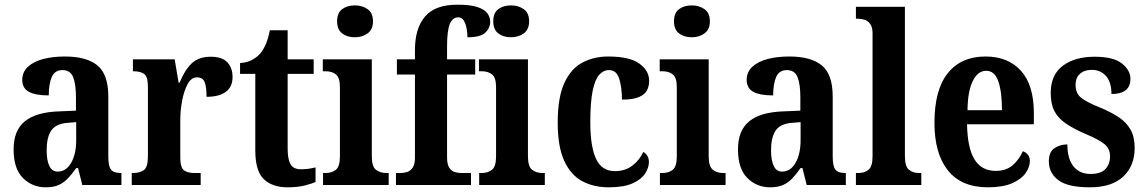

<svg xmlns="http://www.w3.org/2000/svg" viewBox="-20 -789 4887 819"><path d="M175 10Q118 10 78 -29.5Q38 -69 38 -152Q38 -233 86.5 -272Q135 -311 233 -314L304 -317V-374Q304 -430 292 -460Q280 -490 246 -490Q214 -490 201 -461Q188 -432 188 -382Q131 -382 103 -397.5Q75 -413 75 -448Q75 -482 99.5 -504.5Q124 -527 165 -537.5Q206 -548 257 -548Q349 -548 395.5 -510Q442 -472 442 -377V-122Q442 -80 453.5 -65.5Q465 -51 495 -51H498V0H331L313 -72H305Q286 -45 268.5 -27Q251 -9 229.5 0.5Q208 10 175 10ZM226 -57Q262 -57 283.5 -94.5Q305 -132 305 -191V-268L268 -265Q218 -261 198.5 -232Q179 -203 179 -148Q179 -105 190.5 -81Q202 -57 226 -57Z M542 0V-51H546Q575 -51 593 -63Q611 -75 611 -123V-417Q611 -462 595 -473.5Q579 -485 550 -485H547V-536H725L742 -436H746Q767 -489 797 -518Q827 -547 879 -547Q928 -547 950 -523Q972 -499 972 -461Q972 -418 943 -397Q914 -376 861 -376Q861 -418 853 -438.5Q845 -459 820 -459Q796 -459 780.5 -430.5Q765 -402 757 -360Q749 -318 749 -275V-118Q749 -73 765.5 -62Q782 -51 808 -51H836V0Z M1207 10Q1141 10 1105 -25Q1069 -60 1069 -147V-474H1004V-520Q1035 -522 1057 -534.5Q1079 -547 1092 -563Q1104 -578 1114 -601Q1124 -624 1131 -660H1207V-536H1318V-474H1207V-156Q1207 -109 1219.5 -88Q1232 -67 1263 -67Q1296 -67 1326 -75V-13Q1312 -6 1281 2Q1250 10 1207 10Z M1494 -630Q1461 -630 1439.5 -646.5Q1418 -663 1418 -698Q1418 -734 1439.5 -750Q1461 -766 1494 -766Q1525 -766 1548 -750Q1571 -734 1571 -698Q1571 -663 1548 -646.5Q1525 -630 1494 -630ZM1358 0V-51H1368Q1396 -51 1413 -65Q1430 -79 1430 -122V-417Q1430 -458 1413 -471.5Q1396 -485 1370 -485H1357V-536H1566V-123Q1566 -79 1583.5 -65Q1601 -51 1628 -51H1638V0Z M1669 0V-51H1689Q1701 -51 1715.5 -55Q1730 -59 1740 -73.5Q1750 -88 1750 -117V-471H1673V-536H1750V-575Q1750 -668 1793 -718.5Q1836 -769 1931 -769Q1988 -769 2018 -758.5Q2048 -748 2059.5 -731.5Q2071 -715 2071 -697Q2071 -670 2050.5 -650Q2030 -630 1974 -630Q1974 -647 1970.5 -667Q1967 -687 1958.5 -701Q1950 -715 1935 -715Q1910 -715 1898.5 -686Q1887 -657 1887 -592V-536H2007V-471H1887V-117Q1887 -88 1896.5 -73.5Q1906 -59 1920 -55Q1934 -51 1948 -51H1989V0Z M2160 -630Q2127 -630 2105.5 -646.5Q2084 -663 2084 -698Q2084 -734 2105.5 -750Q2127 -766 2160 -766Q2191 -766 2214 -750Q2237 -734 2237 -698Q2237 -663 2214 -646.5Q2191 -630 2160 -630ZM2024 0V-51H2034Q2062 -51 2079 -65Q2096 -79 2096 -122V-417Q2096 -458 2079 -471.5Q2062 -485 2036 -485H2023V-536H2232V-123Q2232 -79 2249.5 -65Q2267 -51 2294 -51H2304V0Z M2577 10Q2512 10 2463 -16.5Q2414 -43 2386.5 -103.5Q2359 -164 2359 -266Q2359 -374 2387.5 -435.5Q2416 -497 2465 -522.5Q2514 -548 2574 -548Q2665 -548 2707 -518Q2749 -488 2749 -444Q2749 -422 2740 -404Q2731 -386 2705.5 -375Q2680 -364 2633 -364Q2633 -415 2621.5 -452.5Q2610 -490 2578 -490Q2554 -490 2536 -470Q2518 -450 2508 -401.5Q2498 -353 2498 -267Q2498 -164 2522.5 -111.5Q2547 -59 2603 -59Q2647 -59 2678 -83Q2709 -107 2724 -141Q2748 -127 2748 -98Q2748 -74 2732 -49Q2716 -24 2678.5 -7Q2641 10 2577 10Z M2931 -630Q2898 -630 2876.5 -646.5Q2855 -663 2855 -698Q2855 -734 2876.5 -750Q2898 -766 2931 -766Q2962 -766 2985 -750Q3008 -734 3008 -698Q3008 -663 2985 -646.5Q2962 -630 2931 -630ZM2795 0V-51H2805Q2833 -51 2850 -65Q2867 -79 2867 -122V-417Q2867 -458 2850 -471.5Q2833 -485 2807 -485H2794V-536H3003V-123Q3003 -79 3020.5 -65Q3038 -51 3065 -51H3075V0Z M3265 10Q3208 10 3168 -29.5Q3128 -69 3128 -152Q3128 -233 3176.5 -272Q3225 -311 3323 -314L3394 -317V-374Q3394 -430 3382 -460Q3370 -490 3336 -490Q3304 -490 3291 -461Q3278 -432 3278 -382Q3221 -382 3193 -397.5Q3165 -413 3165 -448Q3165 -482 3189.5 -504.5Q3214 -527 3255 -537.5Q3296 -548 3347 -548Q3439 -548 3485.5 -510Q3532 -472 3532 -377V-122Q3532 -80 3543.5 -65.5Q3555 -51 3585 -51H3588V0H3421L3403 -72H3395Q3376 -45 3358.5 -27Q3341 -9 3319.5 0.5Q3298 10 3265 10ZM3316 -57Q3352 -57 3373.5 -94.5Q3395 -132 3395 -191V-268L3358 -265Q3308 -261 3288.5 -232Q3269 -203 3269 -148Q3269 -105 3280.5 -81Q3292 -57 3316 -57Z M3631 0V-51H3641Q3668 -51 3685 -65Q3702 -79 3702 -123V-647Q3702 -674 3691.5 -687.5Q3681 -701 3667 -705Q3653 -709 3641 -709H3631V-760H3840V-123Q3840 -79 3857 -65Q3874 -51 3901 -51H3910V0Z M4194 10Q4081 10 4023.5 -62Q3966 -134 3966 -265Q3966 -406 4023 -477Q4080 -548 4184 -548Q4280 -548 4335 -487Q4390 -426 4390 -307V-259H4105Q4107 -156 4137.5 -108Q4168 -60 4227 -60Q4272 -60 4300 -84.5Q4328 -109 4343 -144Q4355 -140 4364 -129.5Q4373 -119 4373 -102Q4373 -77 4355 -51Q4337 -25 4297.5 -7.5Q4258 10 4194 10ZM4254 -319Q4254 -397 4238.5 -442Q4223 -487 4187 -487Q4151 -487 4129.5 -443.5Q4108 -400 4107 -319Z M4629 10Q4535 10 4494.5 -20.5Q4454 -51 4454 -101Q4454 -141 4478 -157Q4502 -173 4533 -173Q4533 -112 4559 -79.5Q4585 -47 4632 -47Q4676 -47 4695.5 -68Q4715 -89 4715 -122Q4715 -155 4691 -174.5Q4667 -194 4612 -217Q4561 -239 4527.5 -261.5Q4494 -284 4478 -314.5Q4462 -345 4462 -392Q4462 -470 4513.5 -508.5Q4565 -547 4649 -547Q4730 -547 4766 -518Q4802 -489 4802 -453Q4802 -388 4721 -388Q4721 -439 4697.5 -465Q4674 -491 4637 -491Q4605 -491 4586.5 -474Q4568 -457 4568 -427Q4568 -392 4590.5 -373Q4613 -354 4673 -330Q4719 -311 4752 -289Q4785 -267 4802.5 -236Q4820 -205 4820 -158Q4820 -81 4771 -35.5Q4722 10 4629 10Z"/></svg>

Font: Noto Serif Hebrew Condensed
Style: Bold
Weight: 700
Width: 3
Designer: Monotype Design Team
Foundry: Monotype Imaging Inc.
Version: Version 2.004; ttfautohint (v1.8.4.7-5d5b)